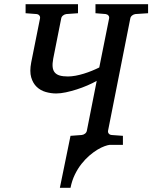

<svg xmlns="http://www.w3.org/2000/svg" viewBox="-20 -691 727 916"><path d="M626.5 -624Q617.7 -623 610.4 -617.2Q603 -611.3 601.6 -603L495.6 -67.9Q494.1 -59.6 498.8 -53.7Q503.4 -47.9 512.7 -46.9L566.4 -43V0H503.4Q494.1 1 478.5 6.6Q462.9 12.2 444.3 23.4Q425.8 34.7 406.2 51.5Q386.7 68.4 368.9 90.8Q351.1 113.3 337.2 141.8Q323.2 170.4 316.4 205.1H265.6L316.4 -43L369.6 -46.9Q378.9 -47.9 386 -53.7Q393.1 -59.6 394.5 -67.9L441.4 -305.2Q421.4 -293.9 396.5 -283.2Q371.6 -272.5 345.5 -264.2Q319.3 -255.9 294.2 -250.5Q269 -245.1 248 -245.1Q223.1 -245.1 198.2 -252.2Q173.3 -259.3 155.3 -276.4Q137.2 -293.5 128.9 -321.8Q120.6 -350.1 128.9 -393.1L170.9 -603Q172.4 -611.3 167.7 -617.2Q163.1 -623 153.8 -624L102.1 -627.9V-670.9H352.1V-627.9L296.9 -624Q288.1 -623 280.8 -617.2Q273.4 -611.3 272 -603L233.9 -411.1Q229.5 -387.7 231.2 -371.3Q232.9 -355 241.5 -345Q250 -335 265.4 -330.6Q280.8 -326.2 304.2 -326.2Q320.8 -326.2 340.6 -329.8Q360.4 -333.5 380.1 -339.6Q399.9 -345.7 418.9 -353.5Q438 -361.3 453.6 -369.1L500.5 -603Q502 -611.3 497.3 -616.9Q492.7 -622.6 483.9 -624L435.5 -627.9V-670.9H686.5V-627.9Z"/></svg>

Font: Charis SIL
Style: Italic
Weight: 400
Italic angle: -11°
Foundry: SIL International
Version: Version 4.112